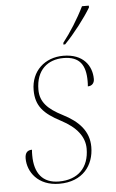

<svg xmlns="http://www.w3.org/2000/svg" viewBox="-54 -794 508 841"><g transform="rotate(-5 199.5 -373.0)"><path d="M244 -604 243 -596H251C293 -639 343 -704 369 -748V-756H339C312 -701 277 -646 244 -604ZM173 10C276 10 326 -58 326 -139C326 -207 284 -253 213 -289C150 -321 117 -354 117 -408C117 -496 170 -537 238 -537C310 -537 335 -497 335 -428C335 -421 335 -412 334 -404C353 -404 363 -417 363 -434C363 -492 326 -547 238 -547C157 -547 96 -492 96 -408C96 -339 129 -303 204 -264C271 -229 305 -185 305 -133C305 -50 256 0 172 0C100 0 65 -46 65 -124C65 -132 65 -140 66 -149C46 -149 35 -138 35 -113C35 -55 78 10 173 10Z"/></g></svg>

Font: Noto Serif Display Thin
Style: Italic
Weight: 100
Italic angle: -12°
Designer: Monotype Design Team
Foundry: Monotype Imaging Inc.
Version: Version 2.009